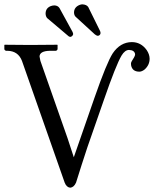

<svg xmlns="http://www.w3.org/2000/svg" viewBox="-20 -852 713 884"><path d="M189.9 -789.1Q189.9 -814.9 214.4 -824.2Q222.7 -827.1 231 -827.1Q246.6 -826.2 253.9 -814.9L313.5 -706.1Q316.9 -699.2 316.9 -694.8Q314.5 -684.6 304.2 -682.1Q299.3 -682.6 295.9 -685.1L196.8 -769Q190.4 -776.9 189.9 -789.1ZM320.8 -793.9Q320.8 -819.3 347.2 -829.6Q354 -832 358.9 -832Q378.4 -831.1 386.2 -819.8L440.4 -710Q442.9 -705.1 442.9 -699.2Q441.4 -688.5 430.2 -687Q423.3 -688 416 -694.3L328.1 -774.9Q321.3 -781.7 320.8 -793.9ZM586.9 -658.2Q628.9 -658.2 655.3 -621.6Q668.5 -602.1 668.9 -582Q668.9 -552.7 646 -532.2Q633.8 -522.5 622.1 -522Q588.9 -522 583.5 -551.8Q583 -556.2 583 -560.1Q583 -566.4 596.7 -586.9Q602.1 -595.7 602.1 -602.1Q599.6 -621.1 574.2 -622.1Q555.2 -622.1 539.6 -596.2Q513.7 -552.2 458 -391.1Q458 -391.1 382.3 -173.8Q354.5 -89.8 330.1 -11.2Q320.3 10.7 303.2 12.2Q286.1 10.3 277.8 -11.2L81.1 -571.8Q63.5 -617.2 14.2 -618.2H7.8Q1 -620.1 0 -626V-645L2 -646Q2.9 -646 119.1 -645L243.2 -646L245.1 -645V-626Q243.2 -619.1 236.8 -618.2H210Q162.6 -617.2 162.1 -591.8Q162.6 -586.4 166 -571.8L291 -215.8L319.8 -127.9L415 -401.9Q471.7 -564.5 499 -606.4Q533.7 -657.7 586.9 -658.2Z"/></svg>

Font: Linux Libertine Display O
Style: Regular
Weight: 400
Designer: Philipp H. Poll
Foundry: Philipp H. Poll
Version: Version 5.0.9